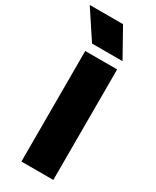

<svg xmlns="http://www.w3.org/2000/svg" viewBox="-262 -992 853 1053"><g transform="rotate(30 164.0 -465.5)"><path d="M76.5 0V-700H278.5V0ZM88.5 -754 -28.5 -931H182.5L281.5 -754Z"/></g></svg>

Font: Geologica Roman Black
Style: Regular
Weight: 900
Designer: Sindre Bremnes, Frode Helland
Foundry: Monokrom Skriftforlag AS
Version: Version 1.010;gftools[0.9.28]